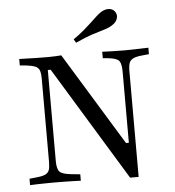

<svg xmlns="http://www.w3.org/2000/svg" viewBox="-54 -811 789 866"><g transform="rotate(-5 340.5 -378.0)"><path d="M500 5.6 185.5 -510.5H172.6V-201.6H141.9V-472.6Q141.9 -497.6 137.1 -510.9Q132.3 -524.2 117.7 -530.2Q103.2 -536.3 75.8 -539.5L48.4 -541.9V-571Q62.1 -571 81.9 -570.2Q101.6 -569.4 125 -569Q148.4 -568.5 171 -568.5H183.9Q201.6 -568.5 215.7 -569.4Q229.8 -570.2 238.7 -571L495.2 -151.6H508.1V-472.6Q508.1 -508.9 498 -522.2Q487.9 -535.5 449.2 -539.5L424.2 -541.9V-571Q442.7 -570.2 470.2 -569.4Q497.6 -568.5 523.4 -568.5Q543.5 -568.5 564.1 -569Q584.7 -569.4 602.8 -570.2Q621 -571 633.1 -571V-541.9L602.4 -538.7Q575.8 -536.3 562.1 -529.8Q548.4 -523.4 543.5 -510.5Q538.7 -497.6 538.7 -472.6V5.6ZM172.6 -98.4Q172.6 -62.1 184.7 -49.6Q196.8 -37.1 237.1 -33.1L277.4 -29V0Q262.1 -0.8 242.3 -1.2Q222.6 -1.6 200.4 -2Q178.2 -2.4 158.1 -2.4Q137.9 -2.4 117.3 -2Q96.8 -1.6 78.6 -1.2Q60.5 -0.8 47.6 0V-29L79 -32.3Q105.6 -34.7 119.4 -41.1Q133.1 -47.6 137.5 -60.5Q141.9 -73.4 141.9 -98.4V-201.6H172.6ZM310.5 -621.8 300.8 -637.9Q331.5 -659.7 351.6 -677Q371.8 -694.4 386.3 -708.1Q400.8 -721.8 412.5 -732.7Q424.2 -743.5 437.1 -751.6Q457.3 -762.9 474.6 -760.1Q491.9 -757.3 500 -742.7Q508.1 -729 502 -712.5Q496 -696 476.6 -684.7Q461.3 -675 439.5 -669Q417.7 -662.9 386.7 -652.8Q355.6 -642.7 310.5 -621.8Z"/></g></svg>

Font: Playfair 5pt SemiExpanded Light Light
Style: Regular
Weight: 300
Version: Version 2.203